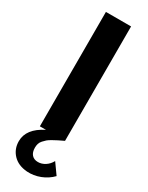

<svg xmlns="http://www.w3.org/2000/svg" viewBox="-258 -791 840 1090"><g transform="rotate(30 162.0 -245.5)"><path d="M253.9 127.4 303.7 197.3Q272.9 229 230.7 245.4Q188.5 261.7 145 258.8Q85.9 254.4 52.2 219Q18.6 183.6 18.6 132.3Q18.6 50.8 120.1 0H80.1V-750H245.1V0Q220.2 11.7 208.5 17.6Q196.8 23.4 178.5 33.7Q160.2 43.9 151.6 51.5Q143.1 59.1 133.3 69.8Q123.5 80.6 119.9 92.5Q116.2 104.5 116.2 118.7Q116.2 148.9 130.9 165Q145.5 181.2 171.4 181.2Q195.8 181.2 218 167Q240.2 152.8 253.9 127.4Z"/></g></svg>

Font: Now
Style: Bold
Weight: 700
Designer: Alfredo Marco Pradil
Foundry: Alfredo Marco Pradil
Version: Version 1.002;PS 001.002;hotconv 1.0.88;makeotf.lib2.5.64775